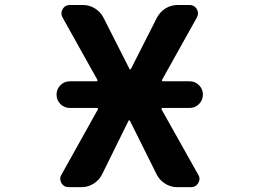

<svg xmlns="http://www.w3.org/2000/svg" viewBox="-20 -775 1040 774"><path d="M261.7 -339.8Q239.3 -339.8 223.6 -355.5Q208 -371.1 208 -393.6Q208 -416 223.6 -431.6Q239.3 -447.3 261.7 -447.3H369.1Q371.1 -447.3 372.6 -449.2Q374 -451.2 372.1 -454.1L232.4 -704.1Q227.5 -712.9 227.5 -720.7Q227.5 -729.5 232.4 -738.3Q242.2 -754.9 261.7 -754.9H314.5Q340.8 -754.9 363.3 -740.7Q385.7 -726.6 397.5 -703.1L502 -497.1Q502.9 -495.1 504.9 -495.1Q506.8 -495.1 507.8 -497.1L612.3 -703.1Q625 -727.5 647.5 -741.2Q669.9 -754.9 696.3 -754.9H744.1Q763.7 -754.9 773.4 -738.3Q778.3 -729.5 778.3 -720.7Q778.3 -712.9 773.4 -704.1L633.8 -454.1Q631.8 -451.2 633.3 -449.2Q634.8 -447.3 636.7 -447.3H744.1Q766.6 -447.3 782.2 -431.6Q797.9 -416 797.9 -393.6Q797.9 -371.1 782.2 -355.5Q766.6 -339.8 744.1 -339.8H634.8Q632.8 -339.8 631.3 -337.9Q629.9 -335.9 631.8 -333L779.3 -70.3Q784.2 -62.5 784.2 -53.7Q784.2 -45.9 779.3 -37.1Q769.5 -20.5 750 -20.5H694.3Q668 -20.5 645.5 -34.7Q623 -48.8 611.3 -72.3L503.9 -288.1Q502.9 -290 501 -290Q499 -290 498 -288.1L391.6 -72.3Q379.9 -48.8 357.4 -34.7Q335 -20.5 308.6 -20.5H256.8Q237.3 -20.5 227.5 -37.1Q222.7 -45.9 222.7 -54.7Q222.7 -62.5 227.5 -70.3L374 -333Q376 -335.9 374.5 -337.9Q373 -339.8 371.1 -339.8Z"/></svg>

Font: Gen Jyuu Gothic Monospace Bold
Style: Bold
Weight: 700
Designer: [Source Han Sans]
Ryoko NISHIZUKA  (kana & ideographs); Paul D. Hunt (Latin, Greek & Cyrillic); Wenlong ZHANG  (bopomofo
Version: Version 1.002.20150607